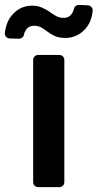

<svg xmlns="http://www.w3.org/2000/svg" viewBox="-58 -772 402 792"><path d="M78.8 -20.6V-524.5Q78.8 -533.4 84.9 -539.4Q90.9 -545.5 99.8 -545.5H186.8Q195.3 -545.5 201.3 -539.4Q207.4 -533.4 207.4 -524.5V-20.6Q207.4 -12.1 201.3 -6Q195.3 0 186.8 0H99.8Q90.9 0 84.9 -6Q78.8 -12.1 78.8 -20.6ZM-38 -635.7Q-32.7 -683.6 -6 -712.4Q26.6 -748.6 74.6 -748.6Q97.7 -748.6 114.7 -740.8Q131.4 -733.7 146 -723.7Q160.9 -712.7 174 -705.6Q187.5 -698.2 204.5 -698.2Q225.5 -698.2 236.5 -713.1Q244.3 -723.4 246.8 -735.4Q248.6 -742.9 254.6 -747.5Q260.7 -752.1 268.1 -751.8L304 -750Q313.2 -749.6 319.2 -742.9Q325.3 -736.2 324.2 -727.3Q319.6 -679.7 292.3 -650.9Q259.9 -616.1 212 -615.4Q186.8 -615.4 169 -622.9Q149.9 -631.7 138.8 -640.6Q122.5 -653.1 112.9 -658.4Q100.1 -665.8 82 -665.8Q62.5 -665.8 51.1 -651.3Q43.3 -641 40.8 -628.9Q39.4 -621.4 33.4 -616.8Q27.3 -612.2 19.9 -612.2L-17.4 -613.3Q-26.6 -613.6 -32.7 -620.2Q-38.7 -626.8 -38 -635.7Z"/></svg>

Font: DeltaSans SemiBold
Style: Regular
Weight: 600
Designer: Rasmus Andersson
Foundry: rsms
Version: Version 3.012